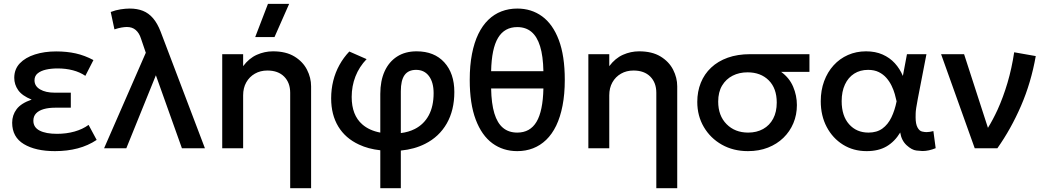

<svg xmlns="http://www.w3.org/2000/svg" viewBox="-20 -780 5500 1010"><path d="M269 15Q167 15 105.5 -22Q44 -59 44 -134.5Q44 -174.5 67.5 -205.8Q91 -237 146.5 -256Q96 -276.5 75.5 -306Q55 -335.5 55 -370.5Q55 -416 84.2 -446.8Q113.5 -477.5 163.5 -493.5Q213.5 -509.5 275.5 -509.5Q331.5 -509.5 378.5 -499Q425.5 -488.5 471.5 -464L429 -381Q400.5 -400.5 363.5 -410.2Q326.5 -420 283 -420Q249.5 -420 222 -413.8Q194.5 -407.5 178 -394Q161.5 -380.5 161.5 -357.5Q161.5 -327 190.8 -309.8Q220 -292.5 267.5 -292.5H352.5V-213.5H270.5Q235.5 -213.5 209.8 -206Q184 -198.5 169.8 -183.5Q155.5 -168.5 155.5 -145Q155.5 -110 188.5 -93Q221.5 -76 280 -76Q329 -76 371.8 -88Q414.5 -100 446 -123L488.5 -44Q443.5 -14 388.8 0.5Q334 15 269 15Z M527.5 0 747 -502.5 721.5 -577.5Q712.5 -606 694.2 -622Q676 -638 647.5 -638Q635 -638 618.2 -635Q601.5 -632 582 -625.5L562.5 -717Q588.5 -727 614.8 -731Q641 -735 662.5 -735Q701.5 -735 731.8 -723Q762 -711 785 -684.2Q808 -657.5 825 -613.5L1058 0H937L800 -384L644.5 0Z M1506.5 210V-292Q1506.5 -345 1474.8 -377Q1443 -409 1386.5 -409Q1349.5 -409 1320.8 -392.5Q1292 -376 1275.5 -346.8Q1259 -317.5 1259 -278.5V0H1149V-495H1259V-432Q1290 -473.5 1331 -491.8Q1372 -510 1416 -510Q1484 -510 1528.5 -483Q1573 -456 1594.8 -413.5Q1616.5 -371 1616.5 -326V210ZM1322.5 -585 1389.5 -759.5H1501L1424 -585Z M1980.5 210V10.5Q1917 3.5 1868.5 -19.5Q1797 -52.5 1759.5 -114.5Q1722 -176.5 1722 -262.5Q1722 -310.5 1733 -354.8Q1744 -399 1765.5 -438Q1787 -477 1817.5 -509L1908.5 -469Q1869.5 -428.5 1849.8 -377.8Q1830 -327 1830 -270Q1830 -174 1886 -125.5Q1922.5 -93.5 1980.5 -82.5V-286Q1980.5 -354.5 2003.2 -404.8Q2026 -455 2068.8 -482.5Q2111.5 -510 2171.5 -510Q2264.5 -510 2317.2 -452Q2370 -394 2370 -296Q2370 -200 2330 -130.2Q2290 -60.5 2216.5 -23.5Q2160.5 5 2088.5 12V210ZM2088.5 -80Q2129.5 -85 2162 -101.5Q2210 -126 2235.5 -173.5Q2261 -221 2261 -290Q2261 -347 2236.5 -379.8Q2212 -412.5 2169 -412.5Q2128 -412.5 2108.2 -385Q2088.5 -357.5 2088.5 -300Z M2701 15Q2626.5 15 2570.2 -26.2Q2514 -67.5 2482.5 -150.8Q2451 -234 2451 -360Q2451 -436 2462.8 -496.2Q2474.5 -556.5 2496.2 -601.2Q2518 -646 2548.8 -675.8Q2579.5 -705.5 2618 -720.2Q2656.5 -735 2701 -735Q2775.5 -735 2831.8 -694Q2888 -653 2919.5 -569.8Q2951 -486.5 2951 -360Q2951 -284.5 2939.2 -224.2Q2927.5 -164 2905.8 -119Q2884 -74 2853 -44.2Q2822 -14.5 2783.8 0.2Q2745.5 15 2701 15ZM2563.5 -405.5H2838.5Q2837 -485 2821.2 -536.2Q2805.5 -587.5 2775.5 -612.5Q2745.5 -637.5 2701 -637.5Q2634 -637.5 2600 -581Q2566 -524.5 2563.5 -405.5ZM2701 -82.5Q2768.5 -82.5 2802.2 -139Q2836 -195.5 2838.5 -314.5H2563.5Q2565 -235 2580.5 -183.8Q2596 -132.5 2626 -107.5Q2656 -82.5 2701 -82.5Z M3432.5 210V-292Q3432.5 -345 3400.8 -377Q3369 -409 3312.5 -409Q3275.5 -409 3246.8 -392.5Q3218 -376 3201.5 -346.8Q3185 -317.5 3185 -278.5V0H3075V-495H3185V-432Q3216 -473.5 3257 -491.8Q3298 -510 3342 -510Q3410 -510 3454.5 -483Q3499 -456 3520.8 -413.5Q3542.5 -371 3542.5 -326V210Z M3914.5 15Q3837.5 15 3777.2 -19Q3717 -53 3682.5 -111.8Q3648 -170.5 3648 -244Q3648 -298.5 3666.5 -344.5Q3685 -390.5 3720.8 -424.2Q3756.5 -458 3808.2 -476.5Q3860 -495 3926 -495H4238V-402H4089Q4132.5 -370.5 4152.2 -324Q4172 -277.5 4172 -227.5Q4172 -176 4153.5 -132Q4135 -88 4101 -55Q4067 -22 4019.8 -3.5Q3972.5 15 3914.5 15ZM3915.5 -82.5Q3960.5 -82.5 3994.5 -101.5Q4028.5 -120.5 4047.2 -155.8Q4066 -191 4066 -240.5Q4066 -315.5 4023.8 -357.5Q3981.5 -399.5 3912.5 -399.5Q3868.5 -399.5 3833.8 -381.8Q3799 -364 3778.5 -329.8Q3758 -295.5 3758 -245.5Q3758 -171.5 3802 -127Q3846 -82.5 3915.5 -82.5Z M4539 15Q4469 15 4414.5 -19Q4360 -53 4328.8 -112.2Q4297.5 -171.5 4297.5 -247.5Q4297.5 -304.5 4315.2 -352.8Q4333 -401 4365 -436.2Q4397 -471.5 4440.8 -490.8Q4484.5 -510 4536 -510Q4585 -510 4622.8 -493.2Q4660.5 -476.5 4687 -447.5Q4713.5 -418.5 4729.5 -380.5L4751 -495H4853.5L4808 -260Q4797 -203 4796.8 -183.8Q4796.5 -164.5 4796.5 -162.5Q4796.5 -128 4806.5 -109.5Q4816.5 -91 4830.8 -88Q4845 -85 4853.5 -85Q4869.5 -85 4890 -90.5L4902 -0.5Q4865.5 14.5 4832.5 14.5Q4824.5 14.5 4800.5 11.8Q4776.5 9 4749.2 -16Q4722 -41 4715.5 -83Q4687 -35.5 4644.2 -10.2Q4601.5 15 4539 15ZM4548.5 -82.5Q4592.5 -82.5 4621.8 -103.8Q4651 -125 4669 -162.2Q4687 -199.5 4696.5 -247Q4693 -263.5 4687 -285Q4681 -306.5 4670.2 -328.8Q4659.5 -351 4643 -370Q4626.5 -389 4602.8 -400.8Q4579 -412.5 4546.5 -412.5Q4504.5 -412.5 4473.2 -392.5Q4442 -372.5 4424.8 -335.5Q4407.5 -298.5 4407.5 -248Q4407.5 -170.5 4446.5 -126.5Q4485.5 -82.5 4548.5 -82.5Z M5107.5 0 4930.5 -495H5051.5L5177 -107.5Q5203.5 -150.5 5227.5 -202.5Q5257 -267.5 5279.8 -344.2Q5302.5 -421 5315 -505L5428.5 -485Q5404 -345.5 5351 -223.2Q5298 -101 5226.5 0Z"/></svg>

Font: Geologica EX
Style: Regular
Weight: 400
Designer: Sindre Bremnes, Frode Helland
Foundry: Monokrom Skriftforlag AS
Version: Version 1.010;gftools[0.9.28]